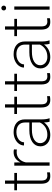

<svg xmlns="http://www.w3.org/2000/svg" viewBox="1016 -1768 762 2834"><g transform="rotate(-90 1397.0 -351.0)"><path d="M221 -33Q232 -33 245 -34.5Q258 -36 269 -38L271 3Q251 10 213 10Q160 10 131 -21Q102 -52 102 -126V-481H6V-521H102V-658H149V-521H261V-481H149V-126Q149 -72 168 -52.5Q187 -33 221 -33Z M369 -521H416L417 -429Q439 -477 477.5 -504Q516 -531 571 -531Q595 -531 609 -525L607 -482Q591 -486 570 -486Q509 -486 469.5 -449Q430 -412 417 -351V0H369Z M863 -490Q821 -490 787 -475Q753 -460 733.5 -434Q714 -408 714 -377L667 -378Q667 -418 692.5 -453Q718 -488 763 -509.5Q808 -531 864 -531Q950 -531 1001 -487.5Q1052 -444 1052 -363V-108Q1052 -79 1056.5 -50.5Q1061 -22 1068 -5V0H1017Q1007 -31 1007 -82Q977 -41 930.5 -15.5Q884 10 820 10Q746 10 700 -31Q654 -72 654 -136Q654 -211 718 -255Q782 -299 893 -299H1006V-364Q1006 -423 968.5 -456.5Q931 -490 863 -490ZM1006 -143V-261H899Q807 -261 754 -228Q701 -195 701 -139Q701 -94 735 -63.5Q769 -33 824 -33Q889 -33 935.5 -62.5Q982 -92 1006 -143Z M1346 -33Q1357 -33 1370 -34.5Q1383 -36 1394 -38L1396 3Q1376 10 1338 10Q1285 10 1256 -21Q1227 -52 1227 -126V-481H1131V-521H1227V-658H1274V-521H1386V-481H1274V-126Q1274 -72 1293 -52.5Q1312 -33 1346 -33Z M1686 -33Q1697 -33 1710 -34.5Q1723 -36 1734 -38L1736 3Q1716 10 1678 10Q1625 10 1596 -21Q1567 -52 1567 -126V-481H1471V-521H1567V-658H1614V-521H1726V-481H1614V-126Q1614 -72 1633 -52.5Q1652 -33 1686 -33Z M2013 -490Q1971 -490 1937 -475Q1903 -460 1883.5 -434Q1864 -408 1864 -377L1817 -378Q1817 -418 1842.5 -453Q1868 -488 1913 -509.5Q1958 -531 2014 -531Q2100 -531 2151 -487.5Q2202 -444 2202 -363V-108Q2202 -79 2206.5 -50.5Q2211 -22 2218 -5V0H2167Q2157 -31 2157 -82Q2127 -41 2080.5 -15.5Q2034 10 1970 10Q1896 10 1850 -31Q1804 -72 1804 -136Q1804 -211 1868 -255Q1932 -299 2043 -299H2156V-364Q2156 -423 2118.5 -456.5Q2081 -490 2013 -490ZM2156 -143V-261H2049Q1957 -261 1904 -228Q1851 -195 1851 -139Q1851 -94 1885 -63.5Q1919 -33 1974 -33Q2039 -33 2085.5 -62.5Q2132 -92 2156 -143Z M2496 -33Q2507 -33 2520 -34.5Q2533 -36 2544 -38L2546 3Q2526 10 2488 10Q2435 10 2406 -21Q2377 -52 2377 -126V-481H2281V-521H2377V-658H2424V-521H2536V-481H2424V-126Q2424 -72 2443 -52.5Q2462 -33 2496 -33Z M2696 -712Q2711 -712 2721 -701.5Q2731 -691 2731 -676Q2731 -662 2721.5 -652Q2712 -642 2696 -642Q2679 -642 2669.5 -651.5Q2660 -661 2660 -676Q2660 -691 2669.5 -701.5Q2679 -712 2696 -712ZM2671 -521H2719V0H2671Z"/></g></svg>

Font: Freesentation 2 ExtraLight
Style: Regular
Weight: 260
Designer: glyphs from Roboto by Christian Robertson / Hangul glyphs from Noto Sans CJK(Source Han Sans) by Jang Soo-young and Kang
Foundry: PT&
Version: Version 2.001